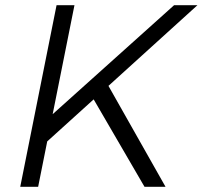

<svg xmlns="http://www.w3.org/2000/svg" viewBox="-20 -720 781 740"><path d="M741 -700 398 -389 618 0H537L341 -337L162 -175L127 0H58L198 -700H267L183 -280L651 -700Z"/></svg>

Font: TypoPRO Montserrat Alternates
Style: Italic
Weight: 300
Italic angle: -11.3°
Designer: Julieta Ulanovsky
Foundry: Julieta Ulanovsky
Version: Version 6.001